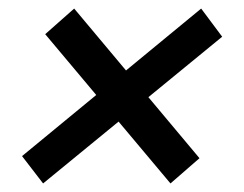

<svg xmlns="http://www.w3.org/2000/svg" viewBox="-20 -473 567 446"><path d="M447.3 -453.1 496.1 -387.7 80.1 -46.9 31.2 -110.4ZM152.3 -453.1 443.4 -105.5 376 -46.9 85 -393.6Z"/></svg>

Font: Crimson Pro ExtraBold
Style: Italic
Weight: 800
Italic angle: -12°
Designer: Jacques Le Bailly
Foundry: Baron von Fonthausen
Version: Version 1.003